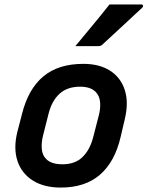

<svg xmlns="http://www.w3.org/2000/svg" viewBox="-20 -835 665 866"><path d="M356 -547Q428 -547 476 -516.5Q524 -486 542.5 -430Q561 -374 543 -298L524 -217Q498 -105 431 -47Q364 11 254 11Q179 11 128.5 -20.5Q78 -52 59 -108.5Q40 -165 58 -239L79 -320Q107 -433 175 -490Q243 -547 356 -547ZM341 -444Q284 -444 249 -412.5Q214 -381 199 -322L174 -223Q166 -191 168.5 -163Q171 -135 188 -118Q211 -94 262 -94Q318 -94 351.5 -126Q385 -158 400 -215L425 -312Q434 -345 431.5 -374Q429 -403 411 -421Q388 -444 341 -444ZM474 -815H618Q624 -815 625 -809.5Q626 -804 620 -799Q574 -756 534 -719Q494 -682 443 -635Q436 -627 424 -627H320Q358 -673 397 -720Q436 -767 474 -815Z"/></svg>

Font: Recursive Mn Lnr St SmB
Style: Italic
Weight: 600
Italic angle: -15°
Monospace: yes
Version: Version 1.079;hotconv 1.0.112;makeotfexe 2.5.65598; ttfautoh